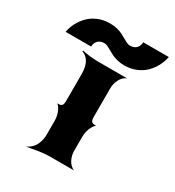

<svg xmlns="http://www.w3.org/2000/svg" viewBox="-245 -768 803 882"><g transform="rotate(30 156.5 -326.5)"><path d="M-78.1 -532.2Q-73 -558.8 -60.2 -582.8Q-47.4 -606.7 -28 -626Q-8.5 -645.3 19.5 -656.6Q47.6 -668 80.1 -668Q100.1 -668 118 -663.6Q136 -659.2 148.4 -652.8Q160.9 -646.5 171.4 -640.1Q181.9 -633.8 191.5 -629.4Q201.2 -625 209 -625Q231.2 -625 243 -637.5Q254.9 -649.9 254.9 -668.9H390.6Q385.5 -642.3 372.7 -618.4Q359.9 -594.5 340.5 -575.2Q321 -555.9 293 -544.6Q264.9 -533.2 232.4 -533.2Q212.4 -533.2 194.5 -537.6Q176.5 -542 164.1 -548.3Q151.6 -554.7 141.1 -561Q130.6 -567.4 121 -571.8Q111.3 -576.2 103.5 -576.2Q81.3 -576.2 69.5 -563.7Q57.6 -551.3 57.6 -532.2ZM26.4 15.6Q43.2 8.5 55.1 -3.4Q66.9 -15.4 72.6 -29.2Q78.4 -43 80.7 -54.8Q83 -66.7 83 -78.1V-152.3Q83 -176 74.7 -197Q66.4 -218 53.7 -228.5Q63 -228.5 67.5 -229.2Q72 -230 76.2 -233.4Q80.3 -236.8 81.7 -243.9Q83 -251 83 -263.7V-401.4Q83 -475.8 33.2 -493.7L35.4 -498Q49.8 -493.7 75.6 -491Q101.3 -488.3 119.1 -488.3H273.4Q251.5 -478.8 240.5 -456.1Q229.5 -433.3 229.5 -410.2V-263.7Q229.5 -251 230.8 -243.9Q232.2 -236.8 236.3 -233.4Q240.5 -230 245 -229.2Q249.5 -228.5 258.8 -228.5Q246.1 -218 237.8 -197Q229.5 -176 229.5 -152.3V-78.1Q229.5 -54.4 240.4 -32.5Q251.2 -10.5 273.4 0H150.1Q133.1 0 115.1 1.7Q97.2 3.4 85.4 5.4Q73.7 7.3 55.1 10.7Q36.4 14.2 26.4 15.6Z"/></g></svg>

Font: Agreloy
Style: Medium
Weight: 400
Designer: gluk
Foundry: gluk
Version: Version 0.27